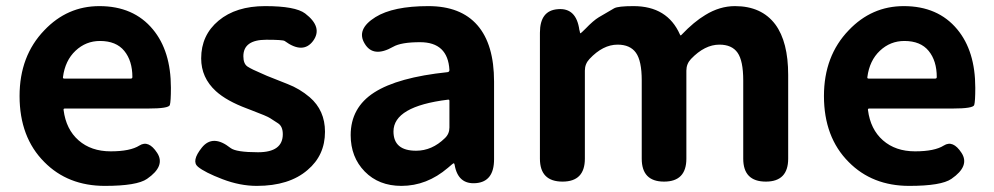

<svg xmlns="http://www.w3.org/2000/svg" viewBox="-20 -594 3252 628"><path d="M323 14Q202 14 125 -64Q44 -145 44 -280Q44 -411 125 -495Q200 -574 305 -574Q417 -574 480 -498Q539 -427 539 -307Q539 -262 535.5 -250.5Q532 -239 464 -239H192Q187 -239 188 -234Q196 -171 237 -135Q278 -99 342 -99Q406 -99 436 -118Q466 -137 494 -94Q522 -51 461 -9Q428 14 323 14ZM186 -342Q185 -337 190 -337H408Q413 -337 413 -342Q413 -395 386.5 -427.5Q360 -460 307 -460Q261 -460 227 -428Q193 -396 186 -342Z M820 14Q765 14 707.5 -8Q650 -30 627.5 -48.5Q605 -67 640 -111Q676 -156 734 -110Q752 -96 824 -96Q905 -96 905 -155Q905 -181 889 -191Q873 -201 863.5 -207.5Q854 -214 801 -234L788 -239Q721 -264 686 -296Q638 -340 638 -403Q638 -479 695 -526.5Q752 -574 847 -574Q946 -574 978 -550Q1037 -505 1004 -460Q971 -416 911 -460Q905 -464 851 -464Q776 -464 776 -410Q776 -385 790 -376Q804 -367 835 -354L853 -346Q887 -332 921 -319Q960 -304 993 -276Q1043 -233 1043 -163Q1043 -86 986 -38Q926 14 820 14Z M1293 14Q1219 14 1173 -33Q1127 -80 1127 -152Q1127 -242 1204 -291.5Q1281 -341 1444 -358Q1450 -359 1450 -365Q1445 -456 1354 -456Q1292 -456 1266 -441Q1201 -404 1173 -451Q1144 -498 1208 -538Q1266 -574 1381 -574Q1487 -574 1541.5 -511.5Q1596 -449 1596 -327V-73Q1596 0 1537 5Q1478 10 1467 -55Q1466 -60 1464 -60Q1462 -60 1445 -45Q1376 14 1293 14ZM1341 -101Q1393 -101 1435 -142Q1450 -156 1450 -177V-264Q1450 -269 1445 -268Q1267 -246 1267 -164Q1267 -101 1341 -101Z M1820 0Q1746 0 1746 -75V-487Q1746 -560 1805 -564Q1865 -569 1875 -496L1876 -493Q1877 -485 1878.5 -485Q1880 -485 1895 -500Q1921 -527 1938.5 -537.5Q1956 -548 1989 -567Q2002 -574 2052 -574Q2163 -574 2204 -481Q2206 -476 2209 -480Q2250 -523 2287 -545Q2334 -574 2384 -574Q2471 -574 2516 -514Q2558 -457 2558 -349V-75Q2558 0 2485 0Q2411 0 2411 -75V-331Q2411 -395 2392.5 -421.5Q2374 -448 2333 -448Q2285 -448 2240 -401Q2225 -385 2225 -363V-75Q2225 0 2152 0Q2079 0 2079 -75V-331Q2079 -395 2060 -421.5Q2041 -448 2000 -448Q1952 -448 1908 -401Q1893 -385 1893 -363V-75Q1893 0 1820 0Z M2954 14Q2833 14 2756 -64Q2675 -145 2675 -280Q2675 -411 2756 -495Q2831 -574 2936 -574Q3048 -574 3111 -498Q3170 -427 3170 -307Q3170 -262 3166.5 -250.5Q3163 -239 3095 -239H2823Q2818 -239 2819 -234Q2827 -171 2868 -135Q2909 -99 2973 -99Q3037 -99 3067 -118Q3097 -137 3125 -94Q3153 -51 3092 -9Q3059 14 2954 14ZM2817 -342Q2816 -337 2821 -337H3039Q3044 -337 3044 -342Q3044 -395 3017.5 -427.5Q2991 -460 2938 -460Q2892 -460 2858 -428Q2824 -396 2817 -342Z"/></svg>

Font: Resource Han Rounded KR
Style: Bold
Weight: 700
Designer: Cyano Hao (round all glyphs); Ryoko NISHIZUKA 西塚涼子 (kana, bopomofo & ideographs); Paul D. Hunt (Latin, Greek & Cyrillic)
Foundry: Cyano Hao
Version: 0.990